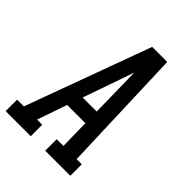

<svg xmlns="http://www.w3.org/2000/svg" viewBox="-235 -841 947 947"><g transform="rotate(45 238.0 -367.5)"><path d="M-24 0V-80H23L263 -735H368L391 -80H427V0H252V-80H299L296 -236H169L115 -80H151V0ZM295 -316 292 -490Q291 -513 291 -536.5Q291 -560 290 -583Q282 -560 274 -536.5Q266 -513 258 -490L197 -316Z"/></g></svg>

Font: Iosevka Slab Medium
Style: Italic
Weight: 500
Italic angle: -9°
Monospace: yes
Designer: Belleve Invis
Foundry: Belleve Invis
Version: Version 11.1.0; ttfautohint (v1.8.3)